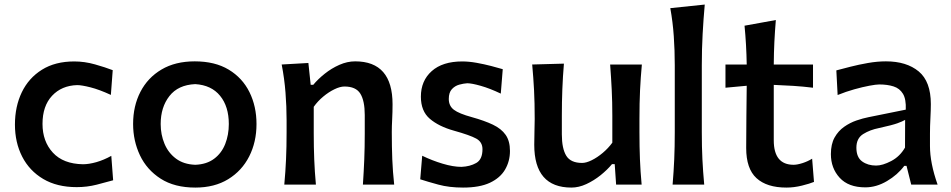

<svg xmlns="http://www.w3.org/2000/svg" viewBox="-20 -827 4260 860"><path d="M323.7 11.2Q235.4 11.2 173.6 -25.4Q111.8 -62 79.3 -125.5Q46.9 -189 46.9 -269Q46.9 -349.6 77.6 -413.6Q108.4 -477.5 167.7 -514.6Q227.1 -551.8 312.5 -551.8Q358.9 -551.8 405.5 -538.6Q452.1 -525.4 484.9 -512.7L476.6 -401.9Q424.8 -425.8 385.3 -435.8Q345.7 -445.8 325.7 -445.8Q255.9 -443.8 213.1 -397.9Q170.4 -352.1 170.4 -272Q170.4 -193.8 216.8 -143.3Q263.2 -92.8 351.6 -91.3Q378.4 -91.3 411.9 -100.8Q445.3 -110.4 478.5 -128.9L486.8 -19.5Q456.1 -10.7 413.1 0.2Q370.1 11.2 323.7 11.2Z M855 13.2Q761.7 13.2 699.7 -26.6Q637.7 -66.4 606.9 -131.3Q576.2 -196.3 576.2 -271.5Q576.2 -352.1 608.9 -415.5Q641.6 -479 703.4 -515.6Q765.1 -552.2 852.5 -552.2Q942.9 -552.2 1004.4 -515.1Q1065.9 -478 1097.4 -414.3Q1128.9 -350.6 1128.9 -271.5Q1128.9 -190.9 1096.2 -126.5Q1063.5 -62 1002.2 -24.4Q940.9 13.2 855 13.2ZM854.5 -88.9Q905.8 -90.8 939.2 -116Q972.7 -141.1 988.8 -182.1Q1004.9 -223.1 1004.9 -271.5Q1004.9 -350.1 965.8 -397.9Q926.8 -445.8 854.5 -450.2Q777.8 -446.8 738.8 -396.7Q699.7 -346.7 699.7 -271.5Q699.7 -224.1 716.8 -183.1Q733.9 -142.1 768.3 -116.5Q802.7 -90.8 854.5 -88.9Z M1253.4 0Q1258.8 -58.6 1261.2 -113.5Q1263.7 -168.5 1263.7 -235.4V-289.1Q1263.7 -349.6 1258.8 -412.4Q1253.9 -475.1 1241.7 -538.1L1361.3 -544.9L1371.6 -447.3H1383.3Q1404.3 -472.7 1434.6 -496.8Q1464.8 -521 1500.2 -536.6Q1535.6 -552.2 1570.8 -552.2Q1738.3 -552.2 1738.3 -359.9Q1738.3 -324.7 1736.6 -293Q1734.9 -261.2 1734.9 -235.4Q1734.9 -168.5 1737.1 -113.5Q1739.3 -58.6 1745.6 0H1605.5Q1609.4 -58.6 1611.6 -112.8Q1613.8 -167 1613.8 -229.5V-312Q1613.8 -375.5 1594 -407.5Q1574.2 -439.5 1522.9 -439.5Q1503.4 -439.5 1478 -427.2Q1452.6 -415 1428 -394.5Q1403.3 -374 1385.3 -348.6V-229.5Q1385.3 -167 1387.5 -112.8Q1389.6 -58.6 1395 0Z M2054.2 13.2Q1992.2 13.2 1943.6 0Q1895 -13.2 1862.3 -23.9L1871.1 -129.4Q1915.5 -107.9 1962.6 -93.8Q2009.8 -79.6 2046.9 -79.6Q2085 -81.1 2113 -96.9Q2141.1 -112.8 2141.1 -158.7Q2141.1 -190.9 2113 -206.3Q2085 -221.7 2013.2 -241.7Q1945.3 -260.7 1905.3 -294.9Q1865.2 -329.1 1865.2 -394Q1865.2 -465.3 1913.8 -508.5Q1962.4 -551.8 2050.3 -551.8Q2080.6 -551.8 2114.5 -545.7Q2148.4 -539.6 2179.7 -531.5Q2210.9 -523.4 2231.9 -517.1L2223.1 -407.7Q2173.8 -431.2 2133.3 -442.6Q2092.8 -454.1 2072.8 -454.1Q2056.2 -453.1 2036.9 -447.8Q2017.6 -442.4 2003.9 -427.5Q1990.2 -412.6 1990.2 -383.8Q1990.2 -352.5 2013.2 -335.2Q2036.1 -317.9 2093.8 -302.2Q2149.9 -286.6 2187.7 -268.6Q2225.6 -250.5 2244.9 -222.9Q2264.2 -195.3 2264.2 -150.9Q2264.2 -105 2242.4 -67.6Q2220.7 -30.3 2174.6 -8.5Q2128.4 13.2 2054.2 13.2Z M2539.6 13.2Q2373 13.2 2373 -178.7Q2373 -213.9 2374 -240.5Q2375 -267.1 2375 -293.9Q2375 -366.7 2372.1 -423.1Q2369.1 -479.5 2363.8 -538.1L2505.9 -542Q2501 -483.4 2498.8 -427Q2496.6 -370.6 2496.6 -308.6V-225.1Q2496.6 -161.6 2516.4 -129.4Q2536.1 -97.2 2587.4 -97.2Q2606 -97.2 2630.6 -109.4Q2655.3 -121.6 2679.9 -142.3Q2704.6 -163.1 2722.7 -188V-308.6Q2722.7 -370.6 2720 -425Q2717.3 -479.5 2712.9 -538.1H2855Q2849.6 -479.5 2846.9 -423.1Q2844.2 -366.7 2844.2 -293.9V-235.4Q2844.2 -168.5 2846.4 -113.5Q2848.6 -58.6 2854 0H2739.7L2733.4 -91.8H2721.2Q2700.2 -66.4 2670.2 -42.2Q2640.1 -18.1 2606.2 -2.4Q2572.3 13.2 2539.6 13.2Z M2992.7 0Q2997.6 -58.6 3000 -113.5Q3002.4 -168.5 3002.4 -235.4V-534.2Q3002.4 -601.1 2998 -664.6Q2993.7 -728 2982.4 -790.5L3136.7 -806.6Q3130.9 -741.7 3127.2 -674.3Q3123.5 -606.9 3123.5 -534.2V-235.4Q3123.5 -168.5 3126.2 -113.5Q3128.9 -58.6 3134.3 0Z M3502.4 13.2Q3414.6 13.2 3368.4 -29.1Q3322.3 -71.3 3322.3 -164.1Q3322.3 -236.3 3323.2 -307.1Q3324.2 -377.9 3324.7 -442.9L3229.5 -434.1V-538.1H3324.7Q3323.2 -627 3314.9 -711.9L3455.1 -737.3Q3450.7 -683.6 3448.5 -638.4Q3446.3 -593.3 3445.8 -538.1H3621.6V-434.1Q3577.6 -439.5 3533.2 -442.4Q3488.8 -445.3 3445.8 -446.8V-198.7Q3445.8 -88.9 3534.7 -88.9Q3550.8 -88.9 3574.5 -96.4Q3598.1 -104 3617.7 -116.2L3626 -12.2Q3607.4 -4.4 3572 4.4Q3536.6 13.2 3502.4 13.2Z M3856 12.2Q3780.3 12.2 3741 -30.8Q3701.7 -73.7 3701.7 -136.7Q3701.7 -181.6 3718.3 -211.2Q3734.9 -240.7 3761 -259Q3787.1 -277.3 3816.4 -287.4Q3845.7 -297.4 3870.6 -302.2L4037.1 -335.9Q4039.1 -382.8 4024.4 -407Q4009.8 -431.2 3982.4 -439.9Q3955.1 -448.7 3918.5 -448.7Q3904.3 -448.7 3874.3 -443.1Q3844.2 -437.5 3806.6 -427Q3769 -416.5 3731.9 -401.4L3726.1 -511.7Q3752 -518.6 3789.1 -528.1Q3826.2 -537.6 3867.9 -544.9Q3909.7 -552.2 3948.2 -552.2Q4040.5 -552.2 4095 -507.1Q4149.4 -461.9 4149.4 -360.8Q4149.4 -335.9 4147.5 -298.6Q4145.5 -261.2 4145.5 -228.5V-172.9Q4145.5 -96.7 4179.7 0H4061.5L4040.5 -84H4030.3Q4000.5 -43.9 3952.9 -15.9Q3905.3 12.2 3856 12.2ZM3904.3 -85.4Q3933.1 -85.4 3971.9 -105.7Q4010.7 -126 4033.7 -166L4034.2 -290Q4022.5 -283.2 3999.8 -274.9Q3977.1 -266.6 3917 -253.4Q3877 -245.6 3846.4 -226.6Q3815.9 -207.5 3815.9 -165.5Q3815.9 -122.6 3841.6 -104Q3867.2 -85.4 3904.3 -85.4Z"/></svg>

Font: Pinar-DS3-FD SemiBold
Style: Regular
Weight: 600
Designer: Amin Abedi
Version: Version 3.000